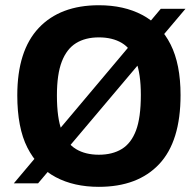

<svg xmlns="http://www.w3.org/2000/svg" viewBox="-20 -700 749 733"><path d="M32.7 0 593.7 -666.3H688L125.3 0ZM357.3 13.3Q262.3 13.3 192.7 -23.7Q123 -60.7 84.5 -136.5Q46 -212.3 46 -336.3Q46 -506.3 127.8 -593.2Q209.7 -680 357.3 -680Q453 -680 523 -643Q593 -606 631.2 -530.5Q669.3 -455 669.3 -337Q669.3 -160.3 587.7 -73.5Q506 13.3 357.3 13.3ZM357.3 -109.3Q409.3 -109.3 445 -131.2Q480.7 -153 499.2 -201.8Q517.7 -250.7 517.7 -337.7Q517.7 -418 499.2 -466.3Q480.7 -514.7 445 -536Q409.3 -557.3 357.3 -557.3Q306 -557.3 270.3 -535.3Q234.7 -513.3 216 -465Q197.3 -416.7 197.3 -335.7Q197.3 -248.7 216 -200.5Q234.7 -152.3 270.3 -130.8Q306 -109.3 357.3 -109.3Z"/></svg>

Font: Vivano Light
Style: Regular
Weight: 300
Designer: Joe Prince, Josias Burgherr
Version: Version 2.064;September 19, 2022;FontCreator 14.0.0.2877 64-